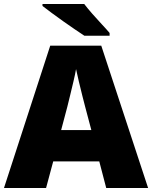

<svg xmlns="http://www.w3.org/2000/svg" viewBox="-20 -947 766 967"><path d="M0 0 233 -717H490L726 0H515L480 -134H248L212 0ZM288 -292H440L409 -409Q404 -428 395 -463.5Q386 -499 377 -537Q368 -575 363 -599Q359 -575 350.5 -539Q342 -503 333.5 -468Q325 -433 319 -409ZM404 -927Q421 -905 444.5 -878Q468 -851 492 -825.5Q516 -800 532 -781V-767H405Q385 -780 356.5 -799.5Q328 -819 297.5 -840.5Q267 -862 239.5 -882.5Q212 -903 194 -917V-927Z"/></svg>

Font: Noto Sans Symbols Black
Style: Regular
Weight: 900
Version: Version 2.002